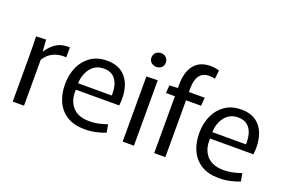

<svg xmlns="http://www.w3.org/2000/svg" viewBox="-99 -1094 2144 1441"><g transform="rotate(20 973.5 -374.0)"><path d="M70 0V-373Q70 -419 69 -453.5Q68 -488 67 -520L146 -523L153 -431H155Q183 -476 226 -504Q269 -532 334 -529V-450Q216 -457 160 -367V0Z M648 11Q562 11 506 -23.5Q450 -58 422 -118.5Q394 -179 394 -258Q394 -335 422 -396.5Q450 -458 503 -494.5Q556 -531 632 -531Q710 -531 757 -493.5Q804 -456 822.5 -391.5Q841 -327 831 -246H485Q479 -162 523.5 -110Q568 -58 659 -58Q702 -58 739.5 -67Q777 -76 801 -85L812 -22Q782 -9 737.5 1Q693 11 648 11ZM629 -467Q583 -467 551.5 -443.5Q520 -420 502.5 -381Q485 -342 484 -297H752Q753 -302 753 -306Q753 -310 753 -313Q753 -384 722 -425.5Q691 -467 629 -467Z M993 -613Q969 -613 952 -628Q935 -643 935 -667Q935 -692 952 -707.5Q969 -723 993 -723Q1017 -723 1033.5 -707.5Q1050 -692 1050 -667Q1050 -643 1033.5 -628Q1017 -613 993 -613ZM948 -520 1038 -523V0H948Z M1200 -454H1129L1133 -516L1200 -520V-545Q1200 -648 1244.5 -703.5Q1289 -759 1375 -759Q1395 -759 1413 -756Q1431 -753 1445 -749L1437 -680Q1418 -686 1392 -686Q1350 -686 1327.5 -666Q1305 -646 1296.5 -614.5Q1288 -583 1288 -546V-520H1414L1409 -454H1289V0H1200Z M1720 11Q1634 11 1578 -23.5Q1522 -58 1494 -118.5Q1466 -179 1466 -258Q1466 -335 1494 -396.5Q1522 -458 1575 -494.5Q1628 -531 1704 -531Q1782 -531 1829 -493.5Q1876 -456 1894.5 -391.5Q1913 -327 1903 -246H1557Q1551 -162 1595.5 -110Q1640 -58 1731 -58Q1774 -58 1811.5 -67Q1849 -76 1873 -85L1884 -22Q1854 -9 1809.5 1Q1765 11 1720 11ZM1701 -467Q1655 -467 1623.5 -443.5Q1592 -420 1574.5 -381Q1557 -342 1556 -297H1824Q1825 -302 1825 -306Q1825 -310 1825 -313Q1825 -384 1794 -425.5Q1763 -467 1701 -467Z"/></g></svg>

Font: Murecho
Style: Regular
Weight: 400
Designer: Neil Summerour
Foundry: Positype
Version: Version 1.010; ttfautohint (v1.8.3)